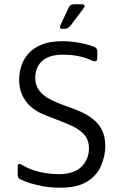

<svg xmlns="http://www.w3.org/2000/svg" viewBox="-20 -872 571 903"><path d="M264.3 10.8Q216 10.8 181.2 3.8Q146.5 -3.2 119.3 -11.2Q99.2 -17.3 75 -29.2Q63.5 -34.3 63.3 -47.2V-88.3Q63.3 -108.8 83.2 -96.8Q106.5 -82.3 140.8 -70.3Q194.7 -53 261.7 -52.8Q332.5 -55 365.4 -90.1Q398.3 -125.2 398.3 -173.7Q398.3 -215.3 374.8 -240.3Q351.3 -265.3 315.2 -281.3Q279 -297.3 238.8 -312.5Q207 -324 176.2 -337.6Q145.3 -351.2 121.3 -373.5Q97.3 -395.8 83.7 -426.8Q70 -457.7 70 -497.3Q70 -530.2 80.8 -563Q91.5 -595.8 115 -621.5Q138.5 -647.2 177 -662.7Q215.5 -678.2 272 -678.2Q312.2 -678.3 351.4 -671.2Q390.7 -664.2 422.2 -651.8Q437.7 -645.8 437.7 -631.7V-599.3Q437.5 -576.8 414.2 -586.5Q381.8 -601.3 349.9 -607.9Q318 -614.5 278.8 -614.8Q233.5 -615.2 204 -602Q174.5 -588.8 160.1 -563.4Q145.7 -538 145.7 -505.7Q145.7 -472 164 -447Q182.3 -422 215.8 -404.8Q249.2 -387.5 290.7 -373.3Q326 -361.3 359 -346.8Q392 -332.2 418.1 -311.4Q444.2 -290.7 459.7 -260Q475.2 -229.3 475.2 -184.5Q475.2 -139.2 455.4 -92.7Q435.7 -46.2 389.2 -17.7Q342.8 10.8 264.3 10.8ZM263.8 -752.3 303.2 -836.8Q309.8 -851.8 326.8 -851.8H363.8Q387.8 -851.7 372 -831.5L312.8 -752.8Q300.3 -736.5 284.2 -736.5H271.2Q257.8 -736.5 263.8 -752.3Z"/></svg>

Font: Vivano Light
Style: Regular
Weight: 300
Designer: Joe Prince, Josias Burgherr
Version: Version 2.064;September 19, 2022;FontCreator 14.0.0.2877 64-